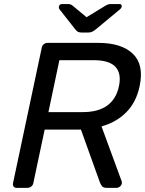

<svg xmlns="http://www.w3.org/2000/svg" viewBox="-20 -907 700 927"><path d="M60.6 0Q50.4 0 45.7 -6.4Q40.9 -12.7 42.9 -22.9L181.5 -676.3Q183.5 -687.3 191.5 -693.6Q199.4 -700 209.6 -700H454.4Q566.7 -700 621.6 -647.2Q676.4 -594.4 654 -490.3Q637.6 -412.8 589.2 -364.5Q540.9 -316.2 470.1 -296.8L567.6 -31.4Q568.6 -28.4 568.7 -26Q568.8 -23.6 567.8 -20.4Q566.6 -12.2 559 -6.1Q551.4 0 543.2 0H495.1Q478.3 0 472 -8.8Q465.8 -17.6 462.1 -27L370.8 -281.4H195.7L140.9 -22.9Q138.9 -12.7 131 -6.4Q123 0 112 0ZM213.8 -365.7H379.4Q454.4 -365.7 497.9 -397.5Q541.3 -429.2 554.3 -490.7Q567.2 -552.1 537.4 -584.3Q507.7 -616.4 432.3 -616.4H266.7ZM373.4 -750Q365.7 -750 358.7 -752.5Q351.7 -754.9 343.7 -764.9L268.3 -860.9Q262.6 -867.6 264.6 -875.6Q266.8 -887.5 280.4 -887.5H308.4Q315.2 -887.5 320.2 -885.7Q325.2 -883.9 329.6 -880.5L397.9 -823.9L490.8 -880.5Q496.9 -883.9 502.1 -885.7Q507.2 -887.5 513.9 -887.5H556.4Q568.3 -887.5 567.7 -876.4Q567.4 -869.2 558.9 -861.7L442.1 -764.9Q429.2 -754.9 421.9 -752.5Q414.5 -750 405.9 -750Z"/></svg>

Font: Rubik Light
Style: Italic
Weight: 300
Italic angle: -12°
Designer: Hubert and Fischer
Foundry: Hubert and Fischer
Version: Version 2.300;gftools[0.9.30]